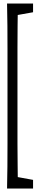

<svg xmlns="http://www.w3.org/2000/svg" viewBox="-20 -946 226 1089"><path d="M20 123.5Q21.5 61 22 -2Q22.5 -64.9 22.5 -129.2Q22.5 -193.4 22.5 -257.3V-544.9Q22.5 -608.4 22.5 -672.1Q22.5 -735.8 22 -799.6Q21.5 -863.3 20 -925.8H81.5Q80.6 -864.7 79.8 -801Q79.1 -737.3 79.1 -673.6Q79.1 -609.9 79.1 -544.9V-257.3Q79.1 -194.8 79.1 -131.1Q79.1 -67.4 80.1 -4.2Q81.1 59.1 81.5 123.5ZM49.8 123.5V55.7H65.9L167.5 74.2V123.5ZM49.8 -858.4V-925.8H167.5V-876.5L65.9 -858.4Z"/></svg>

Font: Scarab Serif
Style: Regular
Weight: 400
Designer: John Roberts
Foundry: Scarab
Version: 1.0